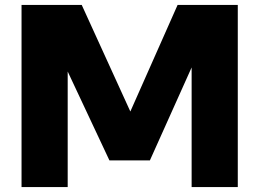

<svg xmlns="http://www.w3.org/2000/svg" viewBox="-20 -760 1054 780"><path d="M67.5 0V-740H312L509.5 -307L701.5 -740H946V0H758.5V-486L589 -108.5H424.5L255 -469.5V0Z"/></svg>

Font: Encode Sans SmExp XBd
Style: Regular
Weight: 800
Width: 6
Designer: Multiple Designers
Foundry: Impallari Type
Version: Version 3.002; ttfautohint (v1.8.3) -l 8 -r 50 -G 200 -x 14 